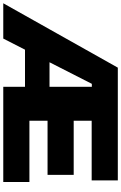

<svg xmlns="http://www.w3.org/2000/svg" viewBox="189 -938 741 1175"><g transform="rotate(90 559.5 -350.5)"><path d="M711 -160H1086V0H503V-133H276L208 0H-8L386 -701H1076V-541H711V-431H1042V-271H711ZM353 -283H503V-542H485Z"/></g></svg>

Font: Gontserrat ExtraBold
Style: Regular
Weight: 800
Designer: Julieta Ulanovsky
Foundry: Julieta Ulanovsky
Version: Version 6.001